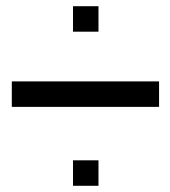

<svg xmlns="http://www.w3.org/2000/svg" viewBox="-20 -599 548 618"><path d="M492 -337V-255H18V-337ZM215 -83H297V-1H215ZM297 -579V-497H215V-579Z"/></svg>

Font: Orbitron
Style: Regular
Weight: 400
Designer: Matt McInerney
Foundry: Matt McInerney
Version: 1.000